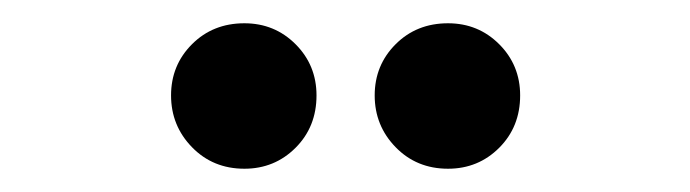

<svg xmlns="http://www.w3.org/2000/svg" viewBox="-20 -800 593 165"><path d="M127 -718Q127 -744 145 -762Q163 -780 190 -780Q216 -780 234 -762Q252 -744 252 -718Q252 -691 234 -673Q216 -655 190 -655Q163 -655 145 -673.5Q127 -692 127 -718ZM365 -780Q391 -780 409 -762Q427 -744 427 -718Q427 -691 409 -673Q391 -655 365 -655Q338 -655 320 -673.5Q302 -692 302 -718Q302 -744 320 -762Q338 -780 365 -780Z"/></svg>

Font: Eudoxus Sans Medium
Style: Regular
Weight: 500
Designer: Stijn de Vries
Foundry: tokotype
Version: Version 2.005